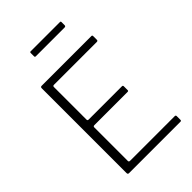

<svg xmlns="http://www.w3.org/2000/svg" viewBox="-269 -1044 1153 1153"><g transform="rotate(-45 308.0 -467.5)"><path d="M110 -731Q110 -742 120 -742H543Q550 -742 550 -734V-703Q550 -694 541 -694H177Q167 -694 167 -685V-407Q167 -399 177 -399H459Q467 -399 467 -391V-359Q467 -355 465.5 -353Q464 -351 458 -351H177Q167 -351 167 -342V-57Q167 -48 177 -48H556Q565 -48 565 -40V-8Q565 -4 563 -2Q561 0 557 0H120Q110 0 110 -11V-731ZM475 -929V-901Q475 -892 464 -892H221Q216 -892 214.5 -894Q213 -896 213 -901V-927Q213 -935 219 -935H469Q475 -935 475 -929Z"/></g></svg>

Font: Libre Franklin Thin ExtraLight
Style: Regular
Weight: 250
Version: Version 3.000